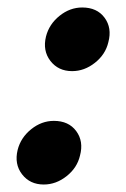

<svg xmlns="http://www.w3.org/2000/svg" viewBox="-20 -504 333 508"><path d="M95.8 -15.8Q59.2 -15.8 38.3 -42.9Q17.5 -70 26.7 -107.5Q35 -140 62.5 -162.1Q90 -184.2 122.5 -184.2Q161.7 -184.2 181.7 -157.1Q201.7 -130 191.7 -92.5Q184.2 -60 156.2 -37.9Q128.3 -15.8 95.8 -15.8ZM170.8 -315.8Q134.2 -315.8 113.3 -342.9Q92.5 -370 101.7 -407.5Q110 -440 137.5 -462.1Q165 -484.2 197.5 -484.2Q236.7 -484.2 256.7 -457.1Q276.7 -430 266.7 -392.5Q259.2 -360 231.2 -337.9Q203.3 -315.8 170.8 -315.8Z"/></svg>

Font: Funnel Sans
Style: Bold Italic
Weight: 700
Italic angle: -14.036°
Designer: NORD ID, Kristian Moeller
Foundry: Dicotype
Version: Version 1.000